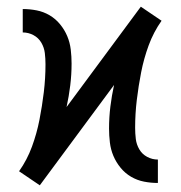

<svg xmlns="http://www.w3.org/2000/svg" viewBox="-20 -547 540 574"><path d="M99 7 68 -14 37 -35Q61 -69 75.5 -108.5Q90 -148 98 -189Q106 -230 111 -271.5Q116 -313 116 -355Q116 -372 114 -388.5Q112 -405 103.5 -419.5Q95 -434 80 -442Q65 -450 48 -450V-520Q69 -520 89.5 -516Q110 -512 128 -501.5Q146 -491 159.5 -474.5Q173 -458 181 -439Q189 -420 191.5 -399Q194 -378 194 -357Q194 -324 190 -291.5Q186 -259 179 -227L401 -527L432 -506L463 -485Q439 -451 424.5 -411.5Q410 -372 402 -331Q394 -290 389 -248.5Q384 -207 384 -165Q384 -148 386 -131.5Q388 -115 396.5 -100.5Q405 -86 420 -78Q435 -70 452 -70V0Q431 0 410.5 -4Q390 -8 372 -18.5Q354 -29 340.5 -45.5Q327 -62 319 -81Q311 -100 308.5 -121Q306 -142 306 -163Q306 -196 310 -228.5Q314 -261 321 -293Z"/></svg>

Font: Iosevka SS18
Style: Regular
Weight: 400
Monospace: yes
Designer: Belleve Invis
Foundry: Belleve Invis
Version: Version 25.1.1; ttfautohint (v1.8.4)